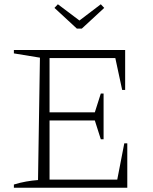

<svg xmlns="http://www.w3.org/2000/svg" viewBox="-20 -879 718 899"><path d="M562 -208H576V0H45V-15Q74 -24 102.5 -29Q131 -34 158 -36L167 -609L45 -629V-645H566V-458H552L520 -607H212V-353H424L452 -441H465V-227H452L424 -315H212V-38H529ZM340 -745 235 -842 251 -859 352 -783 452 -859 468 -842 363 -745Z"/></svg>

Font: Piazzolla SC ExtraLight
Style: Regular
Weight: 200
Designer: Juan Pablo del Peral
Foundry: Huerta Tipografica
Version: Version 1.330